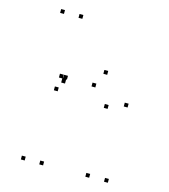

<svg xmlns="http://www.w3.org/2000/svg" viewBox="-116 -866 851 968"><g transform="rotate(15 310.0 -382.5)"><path d="M199 -424.2V-444.2H179V-424.2ZM199 -755V-775H179V-755ZM103 -755V-775H83V-755ZM103 10V-10H83V10ZM199 10V-10H179V10ZM199 -417.2V-437.2H179V-417.2ZM535 -382.2V-402.2H515V-382.2ZM393 -514.8V-534.8H373V-514.8ZM203.3 -438.7V-458.7H183.3V-438.7ZM181.5 -438.7V-458.7H161.5V-438.7ZM173.5 -370V-390H153.5V-370ZM351.8 -437.8V-457.8H331.8V-437.8ZM439.5 -349.5V-369.5H419.5V-349.5ZM439.5 10V-10H419.5V10ZM537 10V-10H517V10Z"/></g></svg>

Font: Monaspace Argon Dots Var
Style: Regular
Weight: 400
Designer: Riley Cran and the Lettermatic Team
Version: Version 1.100 (Monaspace Argon Dots)